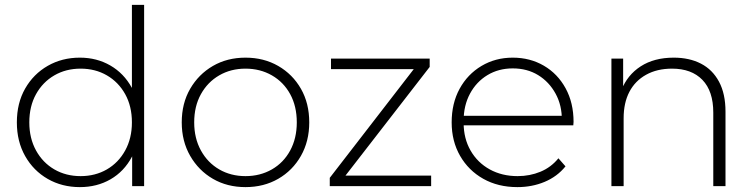

<svg xmlns="http://www.w3.org/2000/svg" viewBox="-20 -762 3090 786"><path d="M307 4Q234 4 175.5 -29.5Q117 -63 83 -123Q49 -183 49 -261Q49 -340 83 -399.5Q117 -459 175.5 -492.5Q234 -526 307 -526Q376 -526 431.5 -494Q487 -462 519.5 -403Q552 -344 552 -261Q552 -180 520 -120Q488 -60 432.5 -28Q377 4 307 4ZM310 -41Q370 -41 417.5 -68.5Q465 -96 492.5 -146Q520 -196 520 -261Q520 -327 492.5 -376.5Q465 -426 417.5 -453.5Q370 -481 310 -481Q250 -481 202.5 -453.5Q155 -426 127.5 -376.5Q100 -327 100 -261Q100 -196 127.5 -146Q155 -96 202.5 -68.5Q250 -41 310 -41ZM521 0V-171L530 -262L520 -353V-742H570V0Z M985 4Q910 4 851.5 -30Q793 -64 758.5 -124Q724 -184 724 -261Q724 -339 758.5 -398.5Q793 -458 851.5 -492Q910 -526 985 -526Q1060 -526 1119 -492Q1178 -458 1212 -398.5Q1246 -339 1246 -261Q1246 -184 1212 -124Q1178 -64 1119 -30Q1060 4 985 4ZM985 -41Q1045 -41 1093 -68.5Q1141 -96 1168 -146Q1195 -196 1195 -261Q1195 -327 1168 -376.5Q1141 -426 1093 -453.5Q1045 -481 985 -481Q925 -481 877.5 -453.5Q830 -426 802.5 -376.5Q775 -327 775 -261Q775 -196 802.5 -146Q830 -96 877.5 -68.5Q925 -41 985 -41Z M1330 0V-34L1687 -496L1700 -479H1335V-522H1739V-488L1381 -26L1366 -43H1745V0Z M2098 4Q2019 4 1958.5 -30Q1898 -64 1863.5 -124Q1829 -184 1829 -261Q1829 -339 1861.5 -398.5Q1894 -458 1951 -492Q2008 -526 2079 -526Q2150 -526 2206.5 -493Q2263 -460 2295.5 -400.5Q2328 -341 2328 -263Q2328 -260 2327.5 -256.5Q2327 -253 2327 -249H1866V-288H2300L2280 -269Q2281 -330 2254.5 -378.5Q2228 -427 2183 -454.5Q2138 -482 2079 -482Q2021 -482 1975.5 -454.5Q1930 -427 1904 -378.5Q1878 -330 1878 -268V-259Q1878 -195 1906.5 -145.5Q1935 -96 1985 -68.5Q2035 -41 2099 -41Q2149 -41 2192.5 -59Q2236 -77 2266 -114L2295 -81Q2261 -39 2209.5 -17.5Q2158 4 2098 4Z M2483 0V-522H2531V-377L2524 -393Q2548 -455 2603 -490.5Q2658 -526 2738 -526Q2802 -526 2849.5 -501.5Q2897 -477 2923.5 -427.5Q2950 -378 2950 -305V0H2900V-301Q2900 -389 2855.5 -435Q2811 -481 2731 -481Q2670 -481 2625 -456Q2580 -431 2556.5 -386Q2533 -341 2533 -278V0Z"/></svg>

Font: Montserrat Thin Light
Style: Regular
Weight: 300
Version: Version 9.000